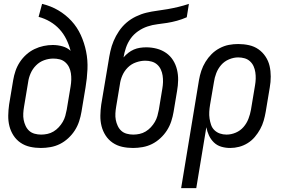

<svg xmlns="http://www.w3.org/2000/svg" viewBox="-20 -755 1465 990"><path d="M191 8Q162 8 135 2Q108 -4 86 -19Q64 -34 49.5 -56.5Q35 -79 28.5 -105Q22 -131 22.5 -159.5Q23 -188 27 -216L48 -342Q52 -366 60 -389.5Q68 -413 82 -434.5Q96 -456 115.5 -473.5Q135 -491 158 -502Q181 -513 205 -518Q229 -523 252 -523Q278 -523 302.5 -516Q327 -509 344 -493Q336 -524 322 -552.5Q308 -581 287 -604Q266 -627 238 -643.5Q210 -660 179 -668L197 -735Q243 -724 281 -701.5Q319 -679 348.5 -647Q378 -615 396.5 -574.5Q415 -534 424 -489.5Q433 -445 431 -398Q429 -351 421 -304L400 -178Q396 -154 388 -129.5Q380 -105 366 -83Q352 -61 332 -42.5Q312 -24 289 -12.5Q266 -1 240.5 3.5Q215 8 191 8ZM192 -61Q208 -61 224.5 -64.5Q241 -68 256 -77Q271 -86 283 -99Q295 -112 303.5 -126.5Q312 -141 316.5 -157Q321 -173 324 -189L344 -309Q347 -327 347.5 -344Q348 -361 345.5 -377.5Q343 -394 336 -408.5Q329 -423 316.5 -434Q304 -445 288 -449Q272 -453 255 -453Q231 -453 207.5 -444.5Q184 -436 166 -418Q148 -400 138 -377Q128 -354 125 -331L104 -205Q101 -188 100 -170.5Q99 -153 102 -137Q105 -121 112 -106Q119 -91 130.5 -80.5Q142 -70 158.5 -65.5Q175 -61 192 -61Z M666 8Q637 8 610 2Q583 -4 561 -19Q539 -34 524.5 -56.5Q510 -79 503.5 -105Q497 -131 497.5 -159.5Q498 -188 502 -216L539 -436Q543 -463 549 -490.5Q555 -518 566 -544Q577 -570 593.5 -594.5Q610 -619 632 -638Q654 -657 681 -670Q708 -683 735 -689.5Q762 -696 789.5 -699.5Q817 -703 845 -708Q873 -713 900 -719.5Q927 -726 954 -735L943 -666Q918 -655 892.5 -648Q867 -641 842 -637Q817 -633 791.5 -630Q766 -627 740.5 -618.5Q715 -610 692 -594Q669 -578 653.5 -556Q638 -534 629.5 -509Q621 -484 617 -459Q628 -472 641.5 -482.5Q655 -493 670 -499.5Q685 -506 701.5 -508.5Q718 -511 734 -511Q762 -511 788.5 -504Q815 -497 836.5 -482Q858 -467 872 -445Q886 -423 892.5 -396.5Q899 -370 898.5 -342Q898 -314 893 -286L875 -178Q871 -154 863 -129.5Q855 -105 841 -83Q827 -61 807 -42.5Q787 -24 764 -12.5Q741 -1 715.5 3.5Q690 8 666 8ZM667 -61Q683 -61 699.5 -64.5Q716 -68 731 -77Q746 -86 758 -99Q770 -112 778.5 -126.5Q787 -141 791.5 -157Q796 -173 799 -189L817 -298Q820 -315 820.5 -332Q821 -349 818.5 -365.5Q816 -382 809 -397Q802 -412 790 -422.5Q778 -433 762 -437.5Q746 -442 729 -442Q706 -442 681.5 -433.5Q657 -425 639 -407Q621 -389 611 -366Q601 -343 598 -319L579 -205Q576 -188 575 -170.5Q574 -153 577 -137Q580 -121 587 -106Q594 -91 605.5 -80.5Q617 -70 633.5 -65.5Q650 -61 667 -61Z M914 215 1006 -342Q1010 -366 1018 -390Q1026 -414 1039.5 -436Q1053 -458 1071 -476Q1089 -494 1112.5 -506.5Q1136 -519 1160 -523.5Q1184 -528 1208 -528Q1237 -528 1264 -522Q1291 -516 1312.5 -501Q1334 -486 1349 -463.5Q1364 -441 1370 -415Q1376 -389 1376 -360.5Q1376 -332 1371 -304L1350 -178Q1346 -155 1339.5 -132.5Q1333 -110 1321.5 -89Q1310 -68 1294 -49Q1278 -30 1257 -17Q1236 -4 1213 2Q1190 8 1167 8Q1143 8 1121 1.5Q1099 -5 1083 -20.5Q1067 -36 1057.5 -56.5Q1048 -77 1044 -99L992 215ZM1148 -61Q1172 -61 1195.5 -71Q1219 -81 1235.5 -100Q1252 -119 1261 -142.5Q1270 -166 1274 -189L1295 -315Q1298 -332 1298.5 -349Q1299 -366 1296.5 -382.5Q1294 -399 1287.5 -413.5Q1281 -428 1269 -439Q1257 -450 1241 -454.5Q1225 -459 1208 -459Q1185 -459 1161 -449Q1137 -439 1120.5 -420Q1104 -401 1095 -377.5Q1086 -354 1083 -331L1063 -214Q1060 -196 1059 -178.5Q1058 -161 1060.5 -144Q1063 -127 1068.5 -111Q1074 -95 1086 -83.5Q1098 -72 1114 -66.5Q1130 -61 1148 -61Z"/></svg>

Font: Iosevka QP
Style: Italic
Weight: 400
Italic angle: -9°
Designer: Belleve Invis
Foundry: Belleve Invis
Version: Version 20.0.0; ttfautohint (v1.8.4)